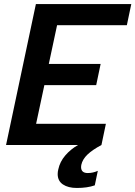

<svg xmlns="http://www.w3.org/2000/svg" viewBox="-20 -719 671 952"><path d="M266 144Q266 133 269 121Q277 83 303.5 52Q330 21 367 0H10L158 -699H631L609 -594H263L222 -402H479L457 -297H200L159 -105H505L483 0Q438 24 413.5 47.5Q389 71 383 99Q382 103 382 109Q382 139 415 139Q441 139 465 128L450 200Q413 213 361 213Q318 213 292 195.5Q266 178 266 144Z"/></svg>

Font: Prompt Medium
Style: Italic
Weight: 500
Italic angle: -12°
Designer: Katatrad Team
Foundry: CadsonDemak
Version: Version 1.001